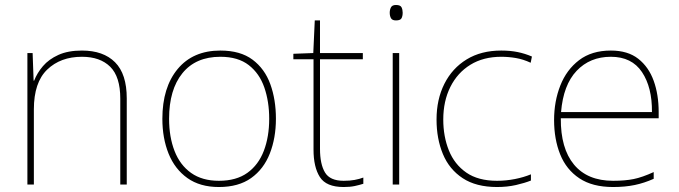

<svg xmlns="http://www.w3.org/2000/svg" viewBox="-20 -741 2726 771"><path d="M309 -538Q395 -538 442 -491Q489 -444 489 -346V0H463V-345Q463 -433 422.5 -473Q382 -513 309 -513Q223 -513 169.5 -461.5Q116 -410 116 -302V0H90V-528H111L115 -417H117Q129 -448 152.5 -475.5Q176 -503 214.5 -520.5Q253 -538 309 -538Z M1088 -264Q1088 -187 1063.5 -124.5Q1039 -62 988.5 -26Q938 10 859 10Q783 10 732.5 -26Q682 -62 657 -124Q632 -186 632 -264Q632 -390 693.5 -464Q755 -538 865 -538Q945 -538 994 -501.5Q1043 -465 1065.5 -403Q1088 -341 1088 -264ZM659 -264Q659 -191 681 -134.5Q703 -78 747.5 -46.5Q792 -15 859 -15Q929 -15 973.5 -47Q1018 -79 1039.5 -135.5Q1061 -192 1061 -264Q1061 -333 1041.5 -389.5Q1022 -446 979 -479.5Q936 -513 865 -513Q766 -513 712.5 -447Q659 -381 659 -264Z M1360 -15Q1385 -15 1404 -18.5Q1423 -22 1439 -28V-3Q1423 2 1404.5 6Q1386 10 1360 10Q1290 10 1264.5 -30Q1239 -70 1239 -140V-503H1158V-525L1238 -528L1244 -659H1265V-528H1437V-503H1265V-143Q1265 -82 1285 -48.5Q1305 -15 1360 -15Z M1570 -721Q1588 -721 1592.5 -711.5Q1597 -702 1597 -690Q1597 -677 1592.5 -668Q1588 -659 1570 -659Q1555 -659 1550 -668Q1545 -677 1545 -690Q1545 -702 1550 -711.5Q1555 -721 1570 -721ZM1583 -528V0H1557V-528Z M1976 10Q1892 10 1838 -25.5Q1784 -61 1758.5 -122.5Q1733 -184 1733 -261Q1733 -342 1764.5 -404.5Q1796 -467 1854 -502.5Q1912 -538 1993 -538Q2029 -538 2058.5 -532Q2088 -526 2116 -514L2111 -489Q2081 -503 2051.5 -508Q2022 -513 1993 -513Q1921 -513 1869 -481Q1817 -449 1788.5 -392Q1760 -335 1760 -261Q1760 -193 1782.5 -137Q1805 -81 1852.5 -48Q1900 -15 1976 -15Q2012 -15 2047.5 -22Q2083 -29 2112 -41V-16Q2087 -6 2052 2Q2017 10 1976 10Z M2433 -538Q2501 -538 2543 -505Q2585 -472 2605 -416.5Q2625 -361 2625 -291V-266H2232Q2231 -145 2285 -80Q2339 -15 2442 -15Q2490 -15 2524.5 -22Q2559 -29 2605 -50V-23Q2567 -6 2528.5 2Q2490 10 2442 10Q2359 10 2306.5 -25Q2254 -60 2229.5 -121Q2205 -182 2205 -259Q2205 -334 2230 -397.5Q2255 -461 2305.5 -499.5Q2356 -538 2433 -538ZM2433 -513Q2349 -513 2295.5 -456.5Q2242 -400 2233 -291H2598Q2599 -390 2558 -451.5Q2517 -513 2433 -513Z"/></svg>

Font: Noto Sans Tamil Thin
Style: Regular
Weight: 100
Designer: Jelle Bosma - Monotype Design Team
Foundry: Monotype Imaging Inc.
Version: Version 2.004; ttfautohint (v1.8.4.7-5d5b)